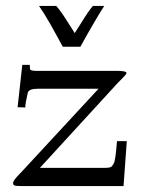

<svg xmlns="http://www.w3.org/2000/svg" viewBox="-20 -625 480 645"><path d="M111.1 -605H168.9Q184.6 -587.6 204.3 -555.8Q224.1 -523.9 231 -513.9Q238.3 -524.7 250.5 -544.4Q277.8 -588.9 292 -605H330.1Q302.2 -562 250 -468H190.9Q187.5 -474.1 172 -502.6Q156.5 -531 150.4 -541.7Q128.4 -580.6 111.1 -605ZM406 -150.9 395 0H53Q29.1 0 26.5 -3.2Q23.9 -6.3 23.9 -9.2Q23.9 -12 24.7 -14Q25.4 -16.1 27.1 -18.8Q28.8 -21.5 30.5 -23.7Q32.2 -25.9 35.2 -29.2Q38.1 -32.5 40.3 -34.8Q42.5 -37.1 46.1 -41Q49.8 -44.9 52 -47.1L311 -326.9H106.9Q76.7 -326.9 73.2 -313Q64.9 -277.8 64.9 -263.9L39.1 -264.9L54.9 -407H80.1Q80.1 -407 80.1 -404.8Q80.1 -393.1 82.3 -390.4Q86.2 -387 102.1 -387H371.1Q405 -387 405 -379.9Q405 -375.5 390.1 -361Q375.2 -346.4 366.9 -336.9L114 -61H327.9Q349.6 -61 353.8 -64.7Q357.9 -68.4 360.8 -73.5Q363.8 -78.6 365 -84.1Q366.2 -89.6 367.9 -100.1Q369.9 -112.5 373 -150.9Z"/></svg>

Font: Linden Hill
Style: Regular
Weight: 400
Version: Version 1.202